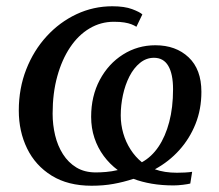

<svg xmlns="http://www.w3.org/2000/svg" viewBox="-20 -582 700 613"><path d="M272.5 11Q197 11 145 -21.2Q93 -53.5 66.5 -108Q40 -162.5 40 -229Q40 -300 63.8 -360.5Q87.5 -421 129 -466.2Q170.5 -511.5 224.5 -536.8Q278.5 -562 338.5 -562Q377.5 -562 402 -552.8Q426.5 -543.5 434.5 -536L415.5 -496.5Q408.5 -501 399.5 -504.5Q390.5 -508 377.2 -510.2Q364 -512.5 343.5 -512.5Q301.5 -512.5 265.8 -491.2Q230 -470 203.8 -430.8Q177.5 -391.5 162.8 -338Q148 -284.5 148 -219Q148 -183.5 156 -150Q164 -116.5 181 -89.8Q198 -63 224 -47.2Q250 -31.5 286 -31.5Q300.5 -31.5 318.5 -33Q336.5 -34.5 356 -39Q330.5 -58 311.2 -84Q292 -110 281.5 -141.5Q271 -173 271 -209Q271 -275 298.5 -326.8Q326 -378.5 372.8 -408Q419.5 -437.5 476 -437.5Q541.5 -437.5 582.2 -399Q623 -360.5 623 -289Q623 -233 604.2 -186.2Q585.5 -139.5 552.5 -102.8Q519.5 -66 474.5 -41.5Q489.5 -36 507.5 -33.2Q525.5 -30.5 545 -30.5Q555.5 -30.5 570.2 -31.2Q585 -32 593.5 -33.5L587.5 4Q580 6 563.8 8Q547.5 10 534 10Q496.5 10 464.5 4.5Q432.5 -1 406 -11Q374 -0.5 342 5.2Q310 11 272.5 11ZM471.5 -397.5Q447 -397.5 427 -381.2Q407 -365 393.2 -338Q379.5 -311 372.5 -278.5Q365.5 -246 365.5 -213.5Q365.5 -184.5 373.5 -156.5Q381.5 -128.5 396.8 -104.8Q412 -81 433 -64Q464 -81 486 -113.5Q508 -146 520.2 -192.2Q532.5 -238.5 532.5 -297Q532.5 -346 517.2 -371.8Q502 -397.5 471.5 -397.5Z"/></svg>

Font: Merriweather 36pt
Style: Italic
Weight: 400
Italic angle: -7.8°
Version: Version 2.101